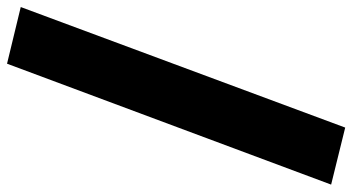

<svg xmlns="http://www.w3.org/2000/svg" viewBox="-244 -618 977 532"><g transform="rotate(-90 244.0 -352.5)"><path d="M333 -821 490 -783 156 116 -2 77Z"/></g></svg>

Font: Fira Sans Condensed Black
Style: Italic
Weight: 900
Width: 3
Italic angle: -8°
Designer: Carrois Corporate & Edenspiekermann AG
Foundry: Carrois Corporate GbR & Edenspiekermann AG
Version: Version 4.203